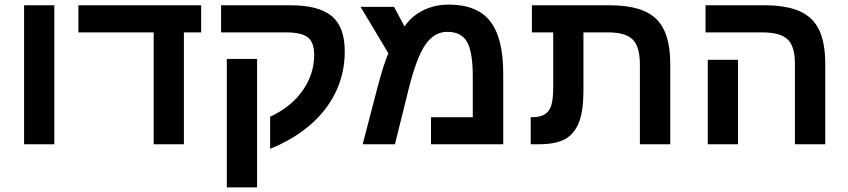

<svg xmlns="http://www.w3.org/2000/svg" viewBox="-20 -629 3697 837"><path d="M216.8 -606V0H85V-606Z M781.7 -487.8V0H649.9V-487.8H321.8V-606H856.9V-487.8Z M1482.9 -404.8Q1482.9 -265.6 1398.9 -155Q1314.9 -44.4 1157.7 20V-120.1Q1249.5 -163.1 1299.6 -234.6Q1349.6 -306.2 1349.6 -389.2Q1349.6 -443.8 1322.3 -465.8Q1294.9 -487.8 1226.6 -487.8H943.8V-606H1245.6Q1369.6 -606 1426.3 -558.8Q1482.9 -511.7 1482.9 -404.8ZM1100.6 -372.1V188H968.8V-372.1Z M1936 -608.9Q2060.5 -608.9 2117.2 -535.9Q2173.8 -462.9 2173.8 -308.1V0H1858.9V-118.2H2041V-297.9Q2041 -400.9 2016.4 -445.6Q1991.7 -490.2 1929.7 -490.2Q1872.6 -490.2 1833.5 -433.1Q1794.4 -374.5 1760.7 -237.8L1701.7 0H1561L1627 -252.9Q1639.2 -298.8 1650.6 -335Q1662.1 -371.1 1672.9 -397L1551.8 -599.1H1697.8L1743.7 -513.2Q1772.9 -558.1 1824 -583.5Q1875 -608.9 1936 -608.9Z M2504.4 -96.7Q2484.9 -46.4 2444.3 -23.2Q2403.8 0 2326.7 0H2293.5V-118.2H2301.8Q2335.4 -118.2 2355.5 -130.9Q2375 -143.6 2383.3 -169.7Q2391.6 -195.8 2391.6 -249V-487.8H2298.8V-606H2638.7Q2779.3 -606 2840.6 -546.6Q2901.9 -487.3 2901.9 -350.1V0H2769.5V-348.1Q2769.5 -426.3 2737.8 -457Q2706.1 -487.8 2630.9 -487.8H2523.4V-231.9Q2523.4 -147.5 2504.4 -96.7Z M3577.6 -351.1V0H3445.3V-352.1Q3445.3 -426.8 3413.6 -457.3Q3381.8 -487.8 3303.2 -487.8H3055.7V-606H3311.5Q3407.7 -606 3466.1 -580.1Q3524.4 -554.2 3551 -498.3Q3577.6 -442.4 3577.6 -351.1ZM3197.3 -368.2V0H3065.4V-368.2Z"/></svg>

Font: Arimo
Style: Bold
Weight: 700
Designer: Steve Matteson
Foundry: Monotype Imaging Inc.
Version: Version 1.33